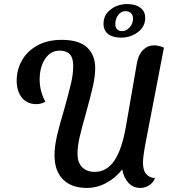

<svg xmlns="http://www.w3.org/2000/svg" viewBox="-20 -902 834 944"><path d="M248 -139Q248 -181 260 -233.5Q272 -286 295 -362Q319 -448 329.5 -493.5Q340 -539 340 -578Q340 -618 323 -635.5Q306 -653 273 -653Q229 -653 202 -613Q175 -573 175 -510Q175 -454 203 -402Q183 -390 159 -390Q114 -390 88 -421.5Q62 -453 62 -506Q62 -558 87 -603.5Q112 -649 162 -677.5Q212 -706 284 -706Q368 -706 408 -669Q448 -632 448 -568Q448 -527 437 -478.5Q426 -430 403 -347Q381 -270 371 -225.5Q361 -181 361 -145Q361 -104 383.5 -80.5Q406 -57 446 -57Q505 -57 542.5 -112.5Q580 -168 600 -285L653 -591Q660 -633 683 -656Q706 -679 738 -679Q759 -679 786 -668L695 -195Q683 -131 683 -103Q683 -66 697.5 -47.5Q712 -29 742 -26Q734 -4 713.5 9Q693 22 670 22Q634 22 611 -3.5Q588 -29 581 -69Q548 -27 502.5 -2.5Q457 22 407 22Q331 22 289.5 -20Q248 -62 248 -139ZM489 -785Q489 -829 524 -855.5Q559 -882 605 -882Q646 -882 670 -864Q694 -846 694 -814Q694 -771 658 -744Q622 -717 575 -717Q535 -717 512 -734.5Q489 -752 489 -785ZM634 -811Q634 -828 624 -837.5Q614 -847 595 -847Q576 -847 561.5 -828.5Q547 -810 547 -784Q547 -749 582 -749Q601 -749 617.5 -767.5Q634 -786 634 -811Z"/></svg>

Font: Sansita SW
Style: Italic
Weight: 400
Italic angle: -11°
Designer: Pablo Cosgaya
Foundry: Omnibus-Type
Version: Version 1.000